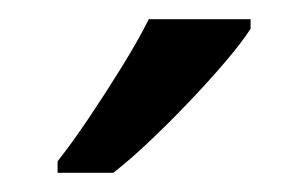

<svg xmlns="http://www.w3.org/2000/svg" viewBox="-20 -786 321 200"><path d="M241 -756Q232 -742 215 -722Q198 -702 177.5 -680.5Q157 -659 136.5 -639.5Q116 -620 98 -606H40V-618Q55 -637 72.5 -663Q90 -689 107 -716.5Q124 -744 135 -766H241Z"/></svg>

Font: Noto Sans Khmer
Style: Regular
Weight: 400
Designer: Danh Hong and the Monotype Design Team
Foundry: Monotype Imaging Inc.
Version: Version 2.003